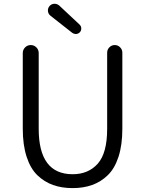

<svg xmlns="http://www.w3.org/2000/svg" viewBox="-20 -967 756 1000"><path d="M98.6 -296.9V-690.4Q98.6 -708 110.8 -720.2Q123 -732.4 140.1 -732.4Q157.2 -732.4 169.4 -720.2Q181.6 -708 181.6 -690.4V-295.9Q181.6 -59.6 358.4 -59.6Q440.4 -59.6 489.3 -114.7Q538.1 -169.9 538.1 -295.9V-692.4Q538.1 -709 549.8 -720.7Q561.5 -732.4 577.6 -732.4Q593.8 -732.4 605.5 -720.7Q617.2 -709 617.2 -692.4V-296.9Q617.2 -211.9 597.2 -150.4Q577.1 -88.9 541 -54.2Q504.9 -19.5 459.5 -3.4Q414.1 12.7 357.9 12.7Q301.8 12.7 256.3 -3.4Q210.9 -19.5 174.8 -54.2Q138.7 -88.9 118.7 -150.4Q98.6 -211.9 98.6 -296.9ZM396.5 -799.8Q388.7 -791 377 -790Q375 -790 374 -790Q364.3 -790 356.4 -795.9L243.2 -884.8Q229.5 -895.5 229.5 -913.1Q229.5 -924.8 237.3 -934.6Q247.1 -946.3 261.7 -947.3Q263.7 -947.3 264.6 -947.3Q277.3 -947.3 288.1 -938.5L393.6 -839.8Q403.3 -831.1 403.3 -818.4Q403.3 -807.6 396.5 -799.8Z"/></svg>

Font: Gen Jyuu Gothic P Normal
Style: Regular
Weight: 300
Designer: [Source Han Sans]
Ryoko NISHIZUKA  (kana & ideographs); Paul D. Hunt (Latin, Greek & Cyrillic); Wenlong ZHANG  (bopomofo
Version: Version 1.002.20150607